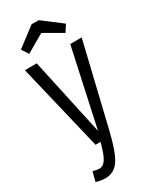

<svg xmlns="http://www.w3.org/2000/svg" viewBox="-232 -794 835 1035"><g transform="rotate(-30 185.5 -276.0)"><path d="M138.8 0H170Q150.8 71.6 133.7 96.8Q116.6 122 92.8 122Q84 122 72.7 119.7Q61.4 117.4 53.2 115.2L38.4 174Q56.4 179.6 70.3 181.5Q84.2 183.4 94.6 183.4Q150.2 183.4 181.9 136.7Q213.6 90 245 -43.6L363.4 -538.6H292.2L187.8 -58.2L83.6 -538.6H9.8ZM164.8 -734.8 46.8 -645.2 74.2 -603 187 -668.4 299.8 -603 327.2 -645.2 209.2 -734.8Z"/></g></svg>

Font: Secuela Light
Style: Regular
Weight: 300
Designer: Fernando Haro
Foundry: deFharo
Version: Version 1.708